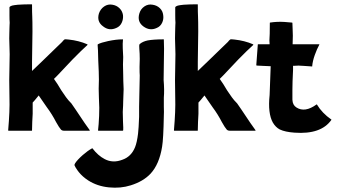

<svg xmlns="http://www.w3.org/2000/svg" viewBox="-20 -606 1580 893"><path d="M397 -1Q398 0 397.5 1Q397 2 396 2H308H278Q268 2 263 -4Q255 -13 241 -38Q222 -75 198 -107Q166 -153 160 -162Q140 -137 132 -129V-77Q132 -73 130 -39Q129 -22 129 0Q129 2 128 2H73H20Q18 2 18 0Q26 -92 24 -150Q22 -245 24 -293Q25 -314 25 -354Q25 -364 24 -391Q23 -418 23 -427Q23 -441 23.5 -453.5Q24 -466 24 -474.5Q24 -483 24.5 -489.5Q25 -496 25 -499V-502Q24 -512 24 -535V-553V-559V-572Q26 -577 36 -580Q44 -582 63 -584Q91 -586 127 -586Q129 -586 129 -585Q129 -545 130 -530Q131 -509 131 -459Q131 -420 130 -389Q129 -358 129 -319V-276L177 -322L242 -385L270 -412L272 -415Q275 -418 277 -420Q279 -422 281 -423Q282 -424 300 -422Q347 -417 386 -400Q387 -400 387 -397Q386 -396 356 -368L317 -329L249 -257L231 -239L248 -214L265 -186Q273 -174 287 -154Q297 -140 312 -125L332 -96Q383 -19 397 -1Z M555 -191Q555 -183 553 -135Q553 -126 552.5 -114.5Q552 -103 551.5 -96Q551 -89 551 -85Q551 -63 552 -42Q554 -5 553 0L551 2H495H438Q436 2 436 0Q439 -23 441 -67Q443 -100 440 -152Q438 -192 440 -236Q440 -267 437 -324Q436 -381 434 -398L435 -399V-400Q450 -408 483 -415Q521 -423 550 -423Q552 -423 552 -422Q550 -404 551 -381Q553 -343 553 -341Q551 -312 553 -259Q553 -246 553.5 -229.5Q554 -213 554.5 -204.5Q555 -196 555 -191ZM460 -483Q429 -505 440 -543Q447 -564 464.5 -576Q482 -588 503 -584Q522 -581 535.5 -568Q549 -555 552 -536Q554 -517 546 -500Q538 -483 521 -476Q488 -461 460 -483Z M742 -152V-110Q743 -82 742 -68Q740 41 734 76Q721 158 680 202Q646 238 588 256Q541 271 486.5 265.5Q432 260 390 233Q364 216 347 195Q341 188 331 172Q326 163 326 161.5Q326 160 329 154Q339 138 365 115Q388 95 408 84Q409 83 410 84Q436 118 467 134Q505 154 549 137Q590 123 608 79Q617 57 622 16Q625 -8 627 -63V-110Q628 -133 628 -162Q630 -250 630 -255Q629 -264 629 -294Q630 -311 630 -332Q630 -357 628 -379Q627 -397 628 -397Q628 -400 631 -402Q644 -413 667 -418Q695 -423 741 -423Q742 -423 742 -422Q743 -407 743 -379Q743 -340 742 -307Q741 -275 741 -234Q745 -187 742 -152ZM628 -543Q634 -564 651.5 -576Q669 -588 690 -584Q710 -581 723.5 -568Q737 -555 739 -536Q742 -517 734 -500Q726 -483 709 -476Q677 -461 647 -483Q617 -505 628 -543Z M1168 -1Q1169 0 1168.5 1Q1168 2 1167 2H1079H1049Q1039 2 1034 -4Q1026 -13 1012 -38Q993 -75 969 -107Q937 -153 931 -162Q911 -137 903 -129V-77Q903 -73 901 -39Q900 -22 900 0Q900 2 899 2H844H791Q789 2 789 0Q797 -92 795 -150Q793 -245 795 -293Q796 -314 796 -354Q796 -364 795 -391Q794 -418 794 -427Q794 -441 794.5 -453.5Q795 -466 795 -474.5Q795 -483 795.5 -489.5Q796 -496 796 -499V-502Q795 -512 795 -535V-553V-559V-572Q797 -577 807 -580Q815 -582 834 -584Q862 -586 898 -586Q900 -586 900 -585Q900 -545 901 -530Q902 -509 902 -459Q902 -420 901 -389Q900 -358 900 -319V-276L948 -322L1013 -385L1041 -412L1043 -415Q1046 -418 1048 -420Q1050 -422 1052 -423Q1053 -424 1071 -422Q1118 -417 1157 -400Q1158 -400 1158 -397Q1157 -396 1127 -368L1088 -329L1020 -257L1002 -239L1019 -214L1036 -186Q1044 -174 1058 -154Q1068 -140 1083 -125L1103 -96Q1154 -19 1168 -1Z M1521 -50Q1522 -49 1521 -48Q1473 20 1350 11Q1306 8 1281 -4Q1262 -14 1249 -36Q1225 -79 1234 -164Q1234 -182 1236.5 -231Q1239 -280 1239 -298Q1230 -298 1204.5 -299.5Q1179 -301 1174 -301L1172 -303L1179 -398V-399Q1179 -400 1180 -400H1207H1234Q1233 -407 1233 -418Q1235 -439 1235 -499Q1235 -501 1236 -501Q1268 -506 1302 -504Q1307 -504 1320 -502.5Q1333 -501 1338 -501Q1340 -501 1340 -499Q1340 -487 1341 -472Q1342 -458 1342 -440Q1341 -416 1341 -400H1464Q1467 -400 1465 -398Q1454 -378 1444 -350Q1434 -322 1432 -298Q1432 -295 1430 -297Q1422 -297 1393.5 -299.5Q1365 -302 1350 -300H1343V-281Q1340 -222 1340 -189V-142Q1341 -117 1359 -106Q1398 -81 1452 -120Q1453 -121 1454 -120Q1478 -80 1521 -50Z"/></svg>

Font: Tovari Sans
Style: Bold
Weight: 700
Designer: Verneri Kontto, Denis Ignatov
Foundry: Verneri Kontto
Version: Version 1.10 May 7, 2019